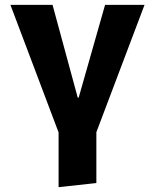

<svg xmlns="http://www.w3.org/2000/svg" viewBox="-20 -551 640 793"><path d="M222 222V-4L23 -531H197L301 -148H305L414 -531H577L378 -5V205Z"/></svg>

Font: Qzxlaeiskcpccdgjqmyffctclhy
Style: Regular
Weight: 700
Monospace: yes
Designer: Carrois Corporate & Edenspiekermann
Foundry: Carrois Corporate GbR & Edenspiekermann AG
Version: Version 2.001